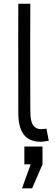

<svg xmlns="http://www.w3.org/2000/svg" viewBox="-20 -753 300 1039"><path d="M202.1 14.2Q136.7 14.2 107.9 -25.9Q79.1 -65.9 79.1 -140.1Q79.1 -218.8 78.9 -341.8Q78.6 -464.8 78.6 -557.4Q78.6 -649.9 79.1 -732.9H144Q142.6 -473.1 144 -159.2Q144 -140.1 145 -127Q146 -113.8 149.4 -99.1Q152.8 -84.5 158.9 -75.4Q165 -66.4 176.3 -60.3Q187.5 -54.2 203.1 -54.2Q217.8 -54.2 231 -57.1L244.1 8.8Q209.5 14.2 202.1 14.2ZM99.1 266.1 146 136.2H111.8V40H210V136.2L153.8 266.1Z"/></svg>

Font: Kreadon
Style: Regular
Weight: 400
Designer: kohakuno
Foundry: StudioGnu
Version: Version 1.000;Glyphs 3.1.2 (3151)